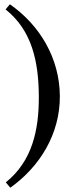

<svg xmlns="http://www.w3.org/2000/svg" viewBox="-20 -778 331 895"><path d="M7 72 28 97C167 -2 260 -155 259 -330C258 -505 167 -660 26 -758L6 -734C130 -636 160 -488 161 -330C162 -174 131 -27 7 72Z"/></svg>

Font: Sprat Condesed
Style: Bold
Weight: 700
Width: 3
Designer: Ethan Nakache
Foundry: Collletttivo
Version: Version 2.000;Glyphs 3.2 (3217)